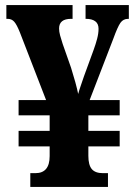

<svg xmlns="http://www.w3.org/2000/svg" viewBox="-20 -734 533 754"><path d="M99 0V-54H119Q175 -54 175 -121V-159H53V-220H175V-281H53V-341H161L58 -607Q46 -637 36 -648.5Q26 -660 10 -660H5V-714H265V-660H259Q212 -660 212 -622Q212 -610 216 -595Q220 -580 226 -562L259 -468Q269 -436 276 -410.5Q283 -385 287 -365Q291 -380 297 -397Q303 -414 310 -435L348 -539Q356 -561 361.5 -582Q367 -603 367 -621Q367 -641 354 -650.5Q341 -660 318 -660H316V-714H486V-660H483Q464 -660 453 -644.5Q442 -629 425 -582L332 -341H450V-281H327V-220H450V-159H327V-122Q327 -86 340.5 -70Q354 -54 384 -54H404V0Z"/></svg>

Font: Noto Serif Georgian Condensed ExtraBold
Style: Regular
Weight: 800
Width: 3
Designer: Monotype Design Team, Akaki Razmadze
Foundry: Google LLC
Version: Version 2.003; ttfautohint (v1.8.4.7-5d5b)